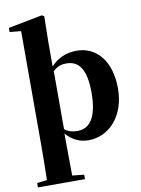

<svg xmlns="http://www.w3.org/2000/svg" viewBox="-112 -900 909 1234"><g transform="rotate(-10 342.5 -283.5)"><path d="M33 259H340V230L263 222L261 7V-52C303 -4 353 17 407 17C539 17 650 -96 650 -279C650 -463 554 -563 431 -563C366 -563 307 -541 261 -490V-656L264 -817L249 -826L27 -783V-756L101 -749V7C101 68 100 144 98 223L33 230ZM263 -459C295 -489 322 -494 351 -494C431 -494 478 -435 478 -282C478 -114 424 -54 346 -54C314 -54 288 -61 263 -81Z"/></g></svg>

Font: GenKiMin2 TW H
Style: Regular
Weight: 900
Version: Version 2.100;PS 2.1;hotconv 16.6.51;makeotf.lib2.5.65220 DE